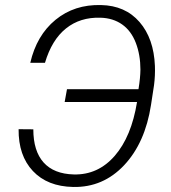

<svg xmlns="http://www.w3.org/2000/svg" viewBox="-20 -741 685 771"><path d="M113.8 -221.7Q113.8 -134.8 155 -88.6Q196.3 -42.5 276.4 -40.5Q373.5 -38.1 440.7 -115.2Q507.8 -192.4 530.3 -331.5H239.7L249 -382.8H536.1Q543.5 -427.7 543.9 -461.4Q543.9 -520.5 525.4 -568.8Q506.8 -617.2 470.5 -642.8Q434.1 -668.5 383.3 -669.9Q301.8 -672.4 244.9 -626.7Q188 -581.1 160.6 -488.8H101.6Q127 -599.1 202.9 -661.4Q278.8 -723.6 385.7 -720.7Q482.9 -718.8 540.3 -652.6Q597.7 -586.4 602.1 -476.1Q603.5 -437.5 598.6 -399.4L586.4 -319.8Q563 -167.5 478.5 -77.6Q394 12.2 273.9 9.8Q170.4 7.8 112.1 -54.2Q53.7 -116.2 54.7 -222.2Z"/></svg>

Font: RobotoInd Light
Style: Italic
Weight: 300
Italic angle: -12°
Designer: Google
Version: Version 2.001151; 2014